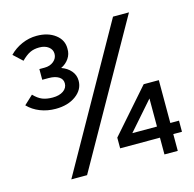

<svg xmlns="http://www.w3.org/2000/svg" viewBox="-104 -812 929 918"><g transform="rotate(-15 361.0 -353.0)"><path d="M599 0V-83H402V-136L590 -350H665V-138H708V-83H665V0ZM477 -138H599V-277ZM154 -345Q113 -345 77.5 -359Q42 -373 17 -399L61 -440Q82 -418 103 -409.5Q124 -401 154 -401Q187 -401 207 -415Q227 -429 227 -452Q227 -473 208.5 -484.5Q190 -496 159 -496H127V-549H153Q180 -549 198 -564Q216 -579 216 -601Q216 -622 198.5 -635.5Q181 -649 153 -649Q126 -649 106.5 -639.5Q87 -630 64 -607L20 -648Q46 -675 81.5 -690.5Q117 -706 155 -706Q211 -706 247 -678.5Q283 -651 282 -608Q283 -582 268.5 -560.5Q254 -539 229 -527Q258 -517 276 -496Q294 -475 294 -447Q294 -403 254.5 -374Q215 -345 154 -345ZM138 0 532 -700H611L216 0Z"/></g></svg>

Font: Red Hat Display SemiBold
Style: Regular
Weight: 600
Designer: Pentagram, MCKL
Foundry: Pentagram, MCKL
Version: Version 1.023